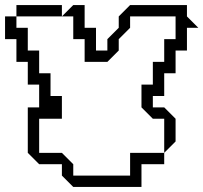

<svg xmlns="http://www.w3.org/2000/svg" viewBox="-20 -740 805 760"><path d="M45 -675V-720H225V-675ZM315 -495V-585H270V-675H225L270 -720H315V-630H360V-540H405V-585L450 -630V-675L495 -720H720V-675L765 -630H720V-540H675V-450H630V-360H585V-315H630L675 -270V-180L630 -135V-270H585L540 -315V-405H585V-495H630V-585H675V-675H495V-630L450 -585V-540L405 -495ZM90 -135V-315H135V-405H90V-495H45V-585H0V-675H45V-630H90V-540H135V-450H180V-360H225V-270H135V-135H225L270 -90V-45H495V-135H630V-90H540V0H270L225 -45V-90H135Z"/></svg>

Font: Rubik Iso
Style: Regular
Weight: 400
Designer: Hubert and Fischer, NaN
Foundry: Hubert and Fischer, NaN
Version: Version 2.200